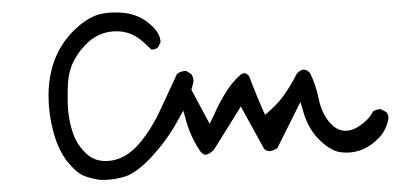

<svg xmlns="http://www.w3.org/2000/svg" viewBox="-20 -157 653 313"><path d="M167.5 -136.7Q152.8 -136.7 140.6 -133.3Q120.1 -127 99.6 -106.4Q59.1 -65.9 59.1 -0.5Q59.1 28.3 66.9 57.6Q74.7 86.9 89.8 106.4Q105 125 116.9 129.6Q128.9 134.3 143.1 136.2Q146 136.2 151.6 136.2Q157.2 136.2 166.7 134.8Q176.3 133.3 185.1 130.4Q205.1 123 229 96.7Q252.9 70.3 269 41L278.8 23.4L284.2 42.5Q291.5 67.4 306.6 89.8Q311 95.2 314.9 95.2Q320.3 95.2 328.6 87.4L372.6 16.6L410.2 85Q412.6 87.9 414.8 88.6Q417 89.4 418.5 89.4Q424.3 89.4 432.1 84.5L469.7 9.3L475.6 28.8Q483.9 55.2 502.2 72.5Q520.5 89.8 536.6 91.3Q541 91.8 544.2 91.8Q547.4 91.8 550.3 91.6Q553.2 91.3 556.2 90.8Q578.1 87.4 596.7 68.8Q608.9 56.6 612.8 38.6Q613.3 36.6 613.3 35.2Q613.3 29.8 609.9 25.9L601.1 21Q601.1 21 600.6 21Q593.3 21 587.9 24.9Q580.6 39.6 562 50.8Q552.2 56.2 543.5 56.2Q530.8 56.2 520.5 45.9Q504.9 30.3 499.5 3.9Q495.1 -18.1 485.4 -38.1Q480 -43.5 475.1 -43.5Q470.2 -43.5 463.9 -37.1Q456.1 -21.5 447.3 -8.3Q436 9.3 420.4 22.9L412.1 30.3Q396 -5.9 386.2 -32.7Q382.3 -37.6 378.9 -37.6Q375.5 -37.6 372.1 -35.2Q357.9 -22.5 348.1 -6.3Q337.4 10.7 329.1 29.8L321.8 44.9L292 -10.7L295.4 -22.9Q295.4 -23.4 295.4 -24.4Q295.4 -31.2 291.5 -36.6L283.2 -41.5Q274.4 -41 268.6 -36.6Q255.4 -8.3 241.7 21.5Q228 51.3 209 74.7Q184.1 105.5 151.9 105.5Q133.8 105.5 121.1 93.8Q106 80.1 99.1 60.5Q92.3 41 90.8 19.5Q90.3 9.3 90.3 -1Q90.3 -11.2 90.8 -21.5Q92.3 -43.5 101.6 -60.1Q110.8 -76.7 124.5 -88.9Q144 -106 169.9 -106Q188.5 -106 203.6 -96.2Q213.9 -89.4 226.6 -76.2Q227.1 -76.2 227.5 -76.2Q233.4 -76.2 237.3 -79.6L241.7 -87.9Q241.7 -102.5 225.6 -116.7Q207.5 -132.8 184.1 -135.7Q175.3 -136.7 167.5 -136.7Z"/></svg>

Font: NaikaiFont
Style: Light
Weight: 300
Version: Version 1.89